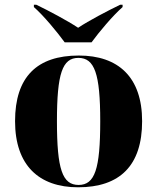

<svg xmlns="http://www.w3.org/2000/svg" viewBox="-20 -786 668 816"><path d="M255 -606H369C402 -651 458 -718 501 -756V-766H491C439 -741 357 -698 312 -668C267 -698 186 -741 134 -766H124V-756C167 -718 222 -651 255 -606ZM312 10C490 10 584 -83 584 -271C584 -459 482 -550 315 -550C137 -550 44 -459 44 -271C44 -83 146 10 312 10ZM314 0C245 0 222 -67 222 -271C222 -473 245 -540 313 -540C382 -540 406 -473 406 -271C406 -67 383 0 314 0Z"/></svg>

Font: Noto Serif Display ExtraBold
Style: Regular
Weight: 800
Designer: Monotype Design Team
Foundry: Monotype Imaging Inc.
Version: Version 2.009